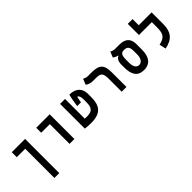

<svg xmlns="http://www.w3.org/2000/svg" viewBox="148 -1863 3219 3219"><g transform="rotate(-45 1758.0 -253.5)"><path d="M408.2 224.6V-585.9H92.8V-467.8H293V224.6Z M876.5 0H991.7V-585.9H672.4V-467.8H876.5Z M1385.7 9.8C1620.6 9.8 1688 -106.4 1688 -296.9V-378.9C1688 -501.5 1611.8 -585.9 1457.5 -585.9C1443.4 -537.6 1428.7 -458.5 1414.6 -356.9H1503.9C1517.1 -426.3 1519.5 -442.9 1525.4 -466.8C1542 -466.8 1570.8 -445.8 1570.8 -354V-296.9C1570.8 -169.4 1534.7 -116.7 1409.7 -116.7C1392.6 -116.7 1375 -117.2 1355.5 -118.7V-585.9H1238.3V0C1272.5 6.8 1341.8 9.8 1385.7 9.8Z M2225.6 -346.2C2225.6 -524.9 2168.9 -585.9 1982.9 -585.9H1895C1861.3 -585.9 1824.2 -602.1 1809.6 -611.8L1768.6 -509.8C1798.3 -487.3 1841.3 -467.8 1893.6 -467.8H1965.8C2090.3 -467.8 2112.8 -436.5 2112.8 -294.9V0H2225.6Z M2637.7 9.3C2785.2 9.3 2852.1 -91.3 2852.1 -257.3V-391.1C2852.1 -518.6 2783.7 -585.9 2645.5 -585.9H2539.6C2505.9 -585.9 2468.8 -602.1 2454.1 -611.8L2413.1 -509.8C2435.5 -493.2 2464.8 -477.5 2500 -470.7V-463.9C2459.5 -449.2 2430.2 -402.3 2430.2 -329.6V-257.3C2430.2 -84 2491.2 9.3 2637.7 9.3ZM2637.7 -108.4C2567.4 -108.4 2543.9 -183.1 2543.9 -251.5V-329.1C2543.9 -381.3 2547.9 -467.8 2621.6 -467.8H2640.1C2703.1 -467.8 2738.8 -439 2738.8 -342.8V-251.5C2738.8 -183.1 2707 -108.4 2637.7 -108.4Z M3408.2 -585.9H3103V-732.4H2989.7V-467.8H3294.9V-360.8C3294.9 -204.6 3274.9 -142.6 3119.6 -107.9L3145.5 9.3C3335.9 -27.3 3408.2 -125.5 3408.2 -318.4Z"/></g></svg>

Font: Cascadia Code NF SemiBold
Style: Regular
Weight: 600
Monospace: yes
Designer: Aaron Bell
Foundry: Saja Typeworks
Version: Version 2404.023